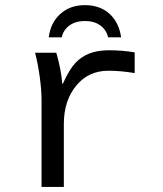

<svg xmlns="http://www.w3.org/2000/svg" viewBox="-20 -736 640 756"><path d="M510.3 -448.2Q455.6 -457.5 406.7 -457.5Q328.1 -457.5 279.8 -398.4Q231.4 -339.4 231.4 -248V0H143.6V-342.3Q143.6 -379.4 137 -429.7Q130.4 -480 118.2 -528.3H201.7Q221.2 -460.9 225.1 -406.2H227.5Q252 -460.9 275.4 -486.6Q298.8 -512.2 331.1 -525.1Q363.3 -538.1 409.7 -538.1Q460.4 -538.1 510.3 -529.8ZM314.5 -715.8Q372.6 -715.8 410.4 -682.4Q448.2 -648.9 457 -588.9H405.8Q398.4 -619.1 374.5 -636.2Q350.6 -653.3 314.5 -653.3Q277.3 -653.3 253.2 -635.5Q229 -617.7 223.1 -588.9H171.9Q179.2 -647 217.8 -681.4Q256.3 -715.8 314.5 -715.8Z"/></svg>

Font: Courier New
Style: Regular
Weight: 400
Designer: Steve Matteson
Foundry: Ascender Corporation
Version: Version 2.00.3